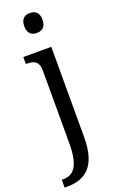

<svg xmlns="http://www.w3.org/2000/svg" viewBox="-196 -804 668 1089"><g transform="rotate(-20 137.5 -259.0)"><path d="M144 -638C174 -638 199 -653 199 -698C199 -743 174 -758 144 -758C113 -758 89 -743 89 -698C89 -653 113 -638 144 -638ZM-9 240H6C116 240 193 187 193 8V-536H24V-494H28C69 -494 102 -485 102 -426V9C102 151 64 193 -2 193H-9Z"/></g></svg>

Font: Noto Serif Devanagari SemiCondensed
Style: Regular
Weight: 400
Width: 4
Designer: Universal Thirst, Indian Type Foundry and the Monotype Design Team
Foundry: Monotype Imaging Inc.
Version: Version 2.004